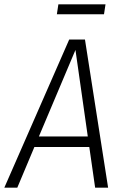

<svg xmlns="http://www.w3.org/2000/svg" viewBox="-40 -868 574 888"><path d="M400 0 373 -188H119L40 0H-20L280 -685H353L460 0ZM140 -237H366L309 -637ZM441 -802H223L230 -848H448Z"/></svg>

Font: Fira Sans Condensed Light
Style: Italic
Weight: 300
Width: 3
Italic angle: -8°
Designer: Carrois Corporate & Edenspiekermann AG
Foundry: Carrois Corporate GbR & Edenspiekermann AG
Version: Version 4.203